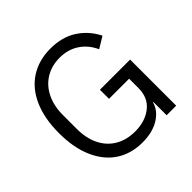

<svg xmlns="http://www.w3.org/2000/svg" viewBox="-190 -920 1107 1107"><g transform="rotate(-45 363.5 -366.5)"><path d="M61 -366Q61 -486 99 -571.5Q137 -657 207 -701.5Q277 -746 371 -746Q465 -746 532 -703Q599 -660 636 -586L567 -544Q540 -604 489.5 -637.5Q439 -671 371 -671Q306 -671 256 -640.5Q206 -610 178.5 -554Q151 -498 151 -424V-310Q151 -235 178.5 -179Q206 -123 257.5 -92.5Q309 -62 379 -62Q461 -62 515 -104.5Q569 -147 569 -226V-302H405V-376H651V0H573V-108H570Q555 -54 500.5 -20.5Q446 13 364 13Q273 13 205 -31Q137 -75 99 -160.5Q61 -246 61 -366Z"/></g></svg>

Font: IBM Plex Sans JP
Style: Regular
Weight: 400
Designer: Mike Abbink; Paul van der Laan; Pieter van Rosmalen; Wujin Sim; Yejin Wi; Jinhee Kim; Boomi Park; Yona Kim; Kichan Ma
Foundry: Sandoll Inc.
Version: Version 1.000